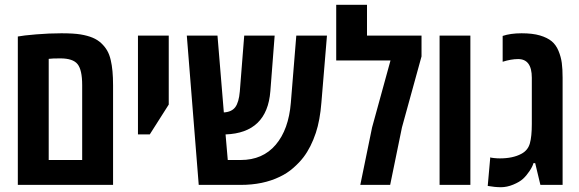

<svg xmlns="http://www.w3.org/2000/svg" viewBox="-20 -780 2443 810"><path d="M55.2 0V-626Q77.1 -630.4 132.3 -635Q187.5 -639.6 239 -639.6Q290.5 -639.6 319.8 -634.8Q349.1 -629.9 370.4 -621.1Q391.6 -612.3 407 -597.9Q422.4 -583.5 432.1 -566.7Q441.9 -549.8 447.3 -525.9Q457 -485.4 457 -420.4V0ZM326.7 -105V-420.9Q326.7 -485.4 307.1 -509.5Q287.6 -533.7 234.4 -533.7Q199.2 -533.7 185.5 -531.7V-105Z M562 -212.9V-629.9H691.9V-338.9L611.8 -212.9Z M995.6 0H818.4L768.1 -629.9H897.5L924.3 -305.7Q957.5 -307.6 972.7 -328.1Q987.8 -348.6 991.7 -394L1010.3 -629.9H1138.7L1120.6 -395.5Q1106.9 -219.2 931.6 -212.9L940.9 -105H995.6Q1088.4 -105 1143.1 -169.2Q1197.8 -233.4 1207 -346.7L1230 -629.9H1359.4L1335.9 -347.2Q1330.1 -272.9 1312.5 -219.7Q1292 -158.2 1260.3 -116.7Q1243.2 -94.2 1217.3 -71.5Q1191.4 -48.8 1160.2 -34.2Q1089.8 0 995.6 0Z M1528.3 -629.9H1758.3V-542L1675.8 -242.7L1626 0H1500L1549.8 -242.7L1627.4 -524.9H1398.4V-759.8H1528.3Z M1964.4 0H1834.5V-629.9H1964.4Z M2166 -530.8Q2136.2 -530.8 2100.6 -519.5V-628.4Q2133.8 -639.6 2180.4 -639.6Q2227.1 -639.6 2258.1 -630.4Q2289.1 -621.1 2307.4 -606Q2325.7 -590.8 2336.2 -565.4Q2346.7 -540 2350.1 -514.4Q2353.5 -488.8 2353.5 -452.1V0H2259.8L2237.8 -91.8H2230.5Q2227.1 -78.1 2214.1 -58.6Q2201.2 -39.1 2186.5 -25.6Q2171.9 -12.2 2145.3 -1.2Q2118.7 9.8 2093.3 9.8Q2067.9 9.8 2037.6 4.4L2048.3 -116.2Q2049.8 -114.7 2063.2 -113.3Q2076.7 -111.8 2088.9 -111.8Q2143.6 -111.8 2179.2 -130.9Q2207 -145.5 2215.3 -174.8Q2223.6 -204.1 2223.6 -256.8V-452.1Q2223.6 -530.8 2166 -530.8Z"/></svg>

Font: Open Sans Hebrew Condensed
Style: Bold
Weight: 700
Width: 3
Foundry: Ascender Corporation, Yanek Iontef
Version: Version 2.001;PS 002.001;hotconv 1.0.70;makeotf.lib2.5.58329